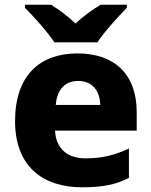

<svg xmlns="http://www.w3.org/2000/svg" viewBox="-20 -786 643 816"><path d="M211 -606H394C423 -651 484 -717 519 -753V-766H408C373 -745 336 -719 301 -686C266 -719 232 -744 197 -766H86V-753C123 -716 182 -651 211 -606ZM309 -559C150 -559 44 -466 44 -271C44 -78 163 10 329 10C418 10 474 -2 528 -30V-155C467 -126 413 -113 343 -113C262 -113 217 -159 214 -231H561V-309C561 -473 464 -559 309 -559ZM312 -442C374 -442 405 -398 406 -340H217C223 -410 260 -442 312 -442Z"/></svg>

Font: Noto Sans Arabic UI XBd
Style: Regular
Weight: 800
Designer: Monotype Design Team, Nadine Chahine and Nizar Qandah
Foundry: Monotype Imaging Inc.
Version: Version 2.010